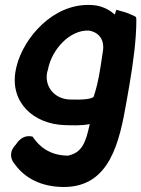

<svg xmlns="http://www.w3.org/2000/svg" viewBox="-20 -509 564 766"><path d="M42 -225C20 -99 115 -15 235 -10C270 -9 303 -7 338 -14C322 61 307 100 251 112C177 111 136 75 110 36C81 29 59 43 43 68C36 75 31 83 27 92C17 122 35 141 42 150C79 200 143 237 235 237C419 237 457 56 485 -105L496 -168C512 -261 524 -353 524 -429L523 -441L512 -447C496 -454 482 -460 469 -463L444 -470L438 -451C420 -467 396 -481 365 -487C216 -508 94 -385 53 -268C49 -254 44 -239 42 -225ZM170 -228 171 -230C186 -313 260 -391 335 -387C375 -380 399 -350 390 -301C379 -228 373 -182 354 -124C349 -114 312 -110 258 -112C196 -114 153 -167 170 -228Z"/></svg>

Font: Snowfall
Style: BlkObl
Weight: 900
Designer: Jasper
Foundry: Cannot Into Space Fonts
Version: Version 0.9